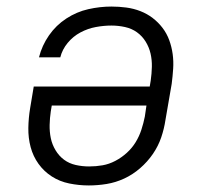

<svg xmlns="http://www.w3.org/2000/svg" viewBox="-20 -558 640 586"><path d="M251 8Q221 8 191.5 2Q162 -4 138 -19.5Q114 -35 97.5 -58Q81 -81 73.5 -109Q66 -137 66.5 -167.5Q67 -198 72 -228L83 -294H437L440 -312Q443 -333 443.5 -354Q444 -375 439.5 -394.5Q435 -414 424.5 -431Q414 -448 398 -459.5Q382 -471 361.5 -475.5Q341 -480 320 -480Q297 -480 272.5 -475.5Q248 -471 225.5 -459Q203 -447 186.5 -427Q170 -407 164 -383H99Q108 -419 129.5 -450Q151 -481 182.5 -501.5Q214 -522 249.5 -530Q285 -538 320 -538Q343 -538 365.5 -535Q388 -532 408.5 -524Q429 -516 446 -503Q463 -490 476 -473Q489 -456 496.5 -435.5Q504 -415 507 -393Q510 -371 508.5 -348Q507 -325 504 -302L485 -192Q481 -165 472 -138.5Q463 -112 446.5 -88Q430 -64 407.5 -44.5Q385 -25 359 -13Q333 -1 305.5 3.5Q278 8 251 8ZM252 -50Q273 -50 293 -53.5Q313 -57 332 -67Q351 -77 367 -91.5Q383 -106 394 -124Q405 -142 411.5 -162Q418 -182 422 -202L427 -236H138L135 -218Q132 -198 131.5 -177Q131 -156 135 -136.5Q139 -117 149.5 -99.5Q160 -82 175.5 -70.5Q191 -59 211 -54.5Q231 -50 252 -50Z"/></svg>

Font: Iosevka Slab LtExObl
Style: Regular
Weight: 300
Width: 7
Italic angle: -9°
Monospace: yes
Designer: Belleve Invis
Foundry: Belleve Invis
Version: Version 11.1.0; ttfautohint (v1.8.3)